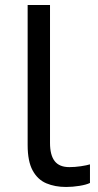

<svg xmlns="http://www.w3.org/2000/svg" viewBox="-20 -734 388 764"><path d="M243 10Q199 10 164.5 -4.5Q130 -19 110 -55.5Q90 -92 90 -157V-714H179V-165Q179 -117 197.5 -93Q216 -69 256 -69Q278 -69 301.5 -72.5Q325 -76 338 -80V-6Q324 1 296.5 5.5Q269 10 243 10Z"/></svg>

Font: Noto Sans Historical
Style: Regular
Weight: 400
Designer: Monotype Design Team
Foundry: Monotype Imaging Inc.
Version: Version 2.013; ttfautohint (v1.8.4.7-5d5b)